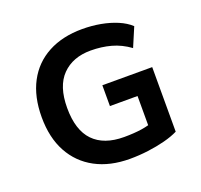

<svg xmlns="http://www.w3.org/2000/svg" viewBox="-125 -856 1051 1006"><g transform="rotate(-20 400.0 -352.5)"><path d="M435 10Q324 10 243 -33.5Q162 -77 118 -158Q74 -239 74 -353Q74 -467 117 -548Q160 -629 240.5 -672Q321 -715 431 -715Q484 -715 533 -706Q582 -697 623.5 -679.5Q665 -662 693 -636L648 -530Q600 -565 547 -579.5Q494 -594 434 -594Q334 -594 275 -534Q216 -474 216 -353Q216 -229 274.5 -168.5Q333 -108 445 -108Q500 -108 543 -114.5Q586 -121 621 -136L584 -74V-286H430V-402H708V-42Q676 -26 631.5 -14.5Q587 -3 536.5 3.5Q486 10 435 10Z"/></g></svg>

Font: Nunito Sans 6pt
Style: Bold
Weight: 700
Version: Version 3.101;gftools[0.9.27]